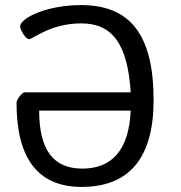

<svg xmlns="http://www.w3.org/2000/svg" viewBox="-20 -726 712 755"><path d="M301 9C489 9 584 -106 584 -332C584 -588 493 -706 299 -706C162 -706 59 -654 59 -622C59 -611 80 -572 94 -572C110 -572 177 -634 300 -634C423 -634 482 -551 494 -363H78C66 -363 45 -334 45 -322C45 -103 129 9 301 9ZM304 -63C189 -63 134 -137 134 -291H494C487 -137 421 -63 304 -63Z"/></svg>

Font: Asap
Style: Regular
Weight: 400
Designer: Pablo Cosgaya
Foundry: Pablo Cosgaya
Version: Version 1.007;PS 001.007;hotconv 1.0.70;makeotf.lib2.5.58329